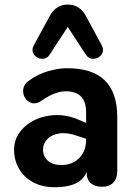

<svg xmlns="http://www.w3.org/2000/svg" viewBox="-20 -797 576 828"><path d="M40.7 -151.6Q40.7 -206.4 82.7 -246.9Q124.7 -287.4 189.8 -297.9Q254.9 -308.4 318.7 -281L367.2 -260.1L367.2 -193.3L316.2 -210Q271.1 -226.7 236.9 -221.6Q202.7 -216.5 184.1 -196.9Q165.5 -177.4 165.5 -153.3Q165.5 -122.3 186.6 -103.8Q207.7 -85.2 246 -85.2Q275.5 -85.2 299.6 -98.5Q323.6 -111.8 337.5 -136.5Q351.4 -161.3 351.4 -192.4V-312Q351.4 -357.9 329.3 -380.7Q307.3 -403.4 262.1 -403.4Q242.7 -403.4 216.3 -394Q189.9 -384.5 159.3 -362.9Q130.5 -342.9 106.3 -357.2Q82 -371.6 79.9 -401.1Q77.8 -430.7 106.3 -450.3Q143.1 -477.3 187 -489.9Q230.9 -502.6 265.3 -502.8Q376.2 -503.8 431 -451.3Q485.7 -398.8 485.7 -291.9V-59.4Q485.7 -28.1 468.9 -9.9Q452.1 8.4 420.4 8.4Q389.3 8.4 371.4 -7.3Q353.6 -23 353.6 -53.3V-84.6L361 -80.3Q351 -31 314.9 -10.3Q278.8 10.4 215.3 10.4Q162.6 10.4 122.7 -11.1Q82.8 -32.6 61.7 -69.7Q40.7 -106.8 40.7 -151.6ZM350.1 -561.6 272.2 -680.9 194.2 -561.6Q181.6 -541.8 159.6 -543.5Q137.5 -545.2 125.9 -562.9Q114.3 -580.7 126.3 -602.7L193.8 -726.5Q220.8 -777.3 272.2 -777.3Q324.3 -777.3 351.4 -726.5L418.1 -602.7Q430.1 -580.7 418.5 -562.9Q406.8 -545.2 384.8 -543.5Q362.7 -541.8 350.1 -561.6Z"/></svg>

Font: SN Pro Thin
Style: Regular
Weight: 200
Designer: Tobias Whetton
Foundry: Supernotes
Version: Version 1.003;Glyphs 3.3 (3324)